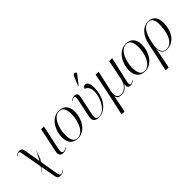

<svg xmlns="http://www.w3.org/2000/svg" viewBox="100 -1883 3207 3207"><g transform="rotate(-45 1703.5 -280.0)"><path d="M133 22 221 -88 264 151C276 221 289 244 340 244C378 244 410 233 437 209L433 201C409 221 389 229 373 229C342 229 335 212 322 137L273 -153L297 -183L361 -354L268 -180L223 -446C211 -516 200 -539 148 -539C119 -539 90 -528 60 -504L64 -496C88 -514 106 -524 123 -524C145 -524 145 -507 155 -452L216 -116L211 -113H216L218 -102Z M650 9C685 9 720 -9 739 -26L735 -34C714 -19 694 -6 670 -6C625 -6 623 -43 638 -115L729 -536H663L573 -108C555 -25 587 9 650 9Z M991 10C1184 10 1270 -200 1270 -341C1270 -487 1191 -546 1091 -546C901 -546 811 -339 811 -194C811 -56 885 10 991 10ZM992 0C924 0 880 -49 880 -184C880 -329 948 -536 1088 -536C1161 -536 1201 -482 1201 -351C1201 -209 1136 0 992 0Z M1619 -606 1751 -775 1753 -785C1730 -809 1696 -815 1680 -776L1610 -609ZM1488 10C1636 10 1752 -139 1775 -305C1796 -447 1777 -544 1708 -544C1684 -544 1660 -529 1654 -497C1701 -485 1754 -433 1735 -300C1717 -169 1627 0 1499 0C1435 0 1423 -36 1444 -131L1507 -431C1523 -502 1513 -539 1447 -539C1415 -539 1386 -524 1363 -505L1367 -497C1397 -520 1415 -525 1427 -525C1454 -525 1459 -503 1444 -433L1380 -131C1363 -51 1380 10 1488 10Z M1788 240H1858L1916 -58H1918C1926 -20 1953 10 2018 10C2092 10 2138 -27 2177 -86H2179C2168 -21 2188 6 2239 6C2271 6 2299 -10 2322 -28L2318 -36C2298 -21 2278 -8 2260 -8C2232 -8 2227 -30 2237 -77L2341 -536H2271L2198 -179C2178 -80 2112 -2 2020 -2C1942 -2 1916 -64 1937 -157L2021 -536H1951L1869 -131Z M2574 10C2767 10 2853 -200 2853 -341C2853 -487 2774 -546 2674 -546C2484 -546 2394 -339 2394 -194C2394 -56 2468 10 2574 10ZM2575 0C2507 0 2463 -49 2463 -184C2463 -329 2531 -536 2671 -536C2744 -536 2784 -482 2784 -351C2784 -209 2719 0 2575 0Z M2828 240H2900L2973 -134H2974C2971 -23 3032 10 3095 10C3219 10 3335 -80 3362 -274C3387 -454 3321 -546 3196 -546C3077 -546 2975 -447 2938 -267L2900 -83ZM3095 0C3027 0 2979 -34 2982 -176L2999 -262C3035 -442 3103 -536 3193 -536C3292 -536 3316 -444 3291 -268C3265 -72 3180 0 3095 0Z"/></g></svg>

Font: Noto Serif Display Light
Style: Italic
Weight: 300
Italic angle: -12°
Designer: Monotype Design Team
Foundry: Monotype Imaging Inc.
Version: Version 2.009